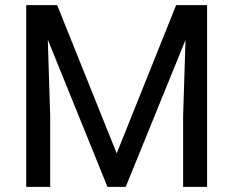

<svg xmlns="http://www.w3.org/2000/svg" viewBox="-20 -731 913 751"><path d="M82.5 -710.9H203.6L436.5 -131.3L668.9 -710.9H790V0H696.3V-277.3L705.6 -574.7L471.7 0H400.4L167 -575.7L176.3 -277.3V0H82.5Z"/></svg>

Font: Vazirmatn RD
Style: Regular
Weight: 400
Designer: Saber Rastikerdar
Foundry: Saber Rastikerdar
Version: Version 32.102